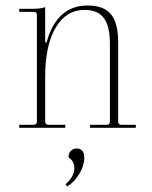

<svg xmlns="http://www.w3.org/2000/svg" viewBox="-20 -464 553 697"><path d="M50 0V-11H102Q114 -11 114 -23V-409Q114 -421 102 -421H50V-432H95Q128 -432 144 -438V-310H149Q186 -444 298 -444Q357 -444 383 -412Q409 -380 409 -310V-23Q409 -11 421 -11H473V0H307V-11H368Q379 -11 379 -23V-305Q379 -369 357 -398.5Q335 -428 287 -428Q220 -428 182 -363.5Q144 -299 144 -185V-23Q144 -11 156 -11H217V0ZM224 213 218 205Q250 176 250 148Q250 120 229 108Q228 94 236.5 84.5Q245 75 258 75Q286 75 286 109Q286 137 268 167Q250 197 224 213Z"/></svg>

Font: Arapey Thin-Display
Style: Regular
Weight: 100
Designer: Eduardo Rodriguez Tunni
Foundry: Eduardo Rodriguez Tunni
Version: Version 4.000